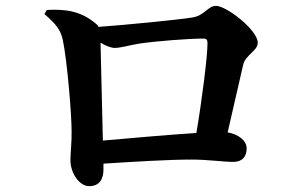

<svg xmlns="http://www.w3.org/2000/svg" viewBox="-20 -674 1040 657"><path d="M140 -640 132 -626C172 -591 187 -573 195 -537C210 -465 225 -283 225 -226C226 -190 221 -152 221 -126C221 -81 252 -37 285 -37C322 -37 334 -63 334 -94V-114C442 -121 559 -128 636 -128C691 -128 745 -120 778 -120C810 -120 824 -139 824 -166C824 -195 793 -215 759 -221L812 -452C820 -487 862 -499 862 -528C862 -571 755 -654 719 -654C691 -654 680 -620 637 -614C596 -607 414 -589 317 -582C316 -586 313 -589 308 -593C255 -638 201 -643 140 -640ZM324 -528C342 -517 360 -510 373 -510C393 -510 426 -520 458 -525C512 -533 624 -542 676 -542C687 -542 690 -537 690 -526C690 -480 671 -331 652 -219C557 -213 424 -201 332 -193Z"/></svg>

Font: Noto Serif SC
Style: Bold
Weight: 700
Designer: Ryoko NISHIZUKA 西塚涼子 (kana & ideographs); Frank Grießhammer (Latin, Greek & Cyrillic); Wenlong ZHANG 张文龙 (bopomofo); San
Foundry: Adobe
Version: Version 2.001;hotconv 1.1.0;makeotfexe 2.6.0